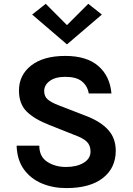

<svg xmlns="http://www.w3.org/2000/svg" viewBox="-20 -948 678 982"><path d="M319 14Q251.5 14 194.8 -9.5Q138 -33 102.8 -81Q67.5 -129 65 -203H181Q181 -147 221.5 -120.5Q262 -94 318 -94Q372 -94 407.5 -115.2Q443 -136.5 443 -173Q443 -205.5 423.2 -224Q403.5 -242.5 360 -258L232 -309Q157 -338 117 -377Q77 -416 77 -485Q77 -564 139.5 -613Q202 -662 314 -662Q422.5 -662 482.2 -611Q542 -560 550 -470H434Q427.5 -508.5 399 -531.8Q370.5 -555 314 -555Q263.5 -555 234.8 -534.2Q206 -513.5 206 -482Q206 -455 224.2 -439.2Q242.5 -423.5 281 -409L423 -354Q495 -326 533.5 -283.5Q572 -241 572 -177Q572 -89 506.2 -37.5Q440.5 14 319 14ZM322.5 -721 144.5 -873.5 214 -928.5 322.5 -819.5 431.5 -928.5 501 -873.5Z"/></svg>

Font: Karla
Style: Bold
Weight: 700
Designer: Jonathan Pinhorn
Version: Version 2.004; ttfautohint (v1.8.4.7-5d5b);gftools[0.9.33]